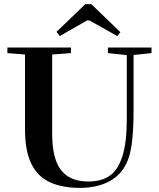

<svg xmlns="http://www.w3.org/2000/svg" viewBox="-20 -892 765 925"><path d="M268.1 -718.3 252.4 -738.8 391.1 -872.1H419.9L560.1 -736.8L544.9 -718.3L411.1 -793.5H399.4ZM365.7 13.2Q262.2 13.2 200.2 -24.9Q100.6 -85.4 100.6 -265.1V-629.4L15.6 -636.2V-663.1H321.8V-636.2L231.4 -629.4V-247.6Q231.4 -127 274.2 -72.3Q316.9 -17.6 404.8 -17.6Q468.8 -17.6 508.5 -45.2Q548.3 -72.8 569.6 -139.2Q590.8 -205.6 590.8 -315.9V-626.5L500 -636.2V-663.1H710V-636.2L623.5 -627V-360.4Q623.5 -192.9 597.2 -123.5Q569.8 -52.7 509.5 -19.8Q449.2 13.2 365.7 13.2Z"/></svg>

Font: Elstob 14pt SemiBold
Style: Regular
Weight: 600
Designer: Peter S. Baker
Version: Version 1.015